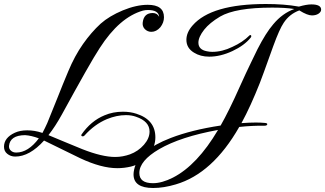

<svg xmlns="http://www.w3.org/2000/svg" viewBox="-27 -735 1624 959"><path d="M559 105Q519 105 472.5 92.5Q426 80 373 55L193 -33Q121 47 49 47Q26 47 9 33Q-7 20 -7 -2Q-7 -47 47 -72Q73 -84 109 -84Q146 -84 182 -72L185 -71Q191 -82 197 -94.5Q203 -107 209 -120Q236 -185 261.5 -250Q287 -315 314 -379Q346 -456 387.5 -515Q429 -574 476 -617Q519 -655 586 -683Q654 -711 711 -711Q792 -711 792 -649Q792 -622 774 -599Q754 -576 729 -576Q710 -576 696 -590Q683 -604 686 -624Q692 -670 736 -670Q758 -670 768 -651Q765 -685 712 -685Q699 -685 687 -682Q570 -649 471 -495Q446 -457 399 -374Q352 -291 282 -163Q249 -103 215 -60Q257 -43 299 -25Q341 -7 384 10Q483 49 548 49Q568 49 586.5 45.5Q605 42 622 36Q663 21 692 -12Q720 -44 720 -78Q720 -129 652 -152Q641 -156 628.5 -158Q616 -160 602 -160Q556 -160 507 -140Q476 -127 448 -106.5Q420 -86 395 -58Q391 -54 387 -54Q379 -54 379 -60Q379 -62 380 -63Q427 -131 495 -159Q537 -177 587 -177Q624 -177 654 -167Q749 -137 749 -49Q749 -1 716 40Q699 61 677 75.5Q655 90 627 97Q610 101 593 103Q576 105 559 105ZM54 27Q114 27 167 -44Q148 -51 131 -55Q114 -59 98 -60Q23 -59 18 -6V-3Q18 9 27 17Q37 27 54 27ZM738 204Q640 204 640 136Q640 125 643 112Q662 17 826 -46Q878 -66 940 -81.5Q1002 -97 1075 -108Q1095 -143 1119.5 -192.5Q1144 -242 1172 -305Q1204 -376 1226.5 -422Q1249 -468 1259 -489Q1280 -530 1299.5 -561Q1319 -592 1338 -614Q1384 -669 1443 -690Q1418 -694 1390.5 -695.5Q1363 -697 1332 -697Q1149 -697 1072 -652Q1020 -621 993 -587Q964 -550 964 -522Q964 -487 1006 -479Q1020 -476 1033 -476Q1083 -476 1134 -501Q1185 -524 1219 -558Q1221 -560 1223 -560Q1227 -560 1228 -556Q1229 -553 1226 -548Q1210 -528 1187 -511Q1164 -494 1134 -480Q1074 -452 1018 -452Q974 -452 942 -472Q904 -495 904 -536Q904 -573 935 -608Q1028 -715 1301 -715Q1345 -715 1386 -712Q1427 -709 1466 -702Q1504 -713 1528 -713Q1577 -713 1577 -687Q1577 -675 1563 -666Q1550 -658 1531 -658Q1520 -658 1504.5 -664Q1489 -670 1468 -683Q1419 -665 1390 -621Q1369 -590 1338 -505Q1308 -422 1291.5 -376Q1275 -330 1271 -321Q1248 -263 1225 -212.5Q1202 -162 1179 -120Q1220 -123 1251 -123Q1264 -123 1275 -122.5Q1286 -122 1296 -121Q1308 -120 1308 -115Q1308 -107 1293 -107Q1235 -108 1168 -101Q1035 132 851 186Q791 204 738 204ZM737 180Q782 180 837 152Q958 90 1062 -86Q875 -52 768 10Q669 68 669 129Q669 180 737 180Z"/></svg>

Font: Carattere
Style: Regular
Weight: 400
Designer: Robert E. Leuschke
Foundry: Robert E. Leuschke
Version: Version 1.010; ttfautohint (v1.8.3)